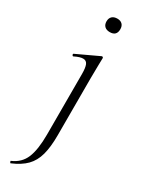

<svg xmlns="http://www.w3.org/2000/svg" viewBox="-229 -625 712 939"><g transform="rotate(30 127.5 -155.0)"><path d="M161 -388Q161 -381 160 -349.5Q159 -318 159 -271V48Q159 114 147 158.5Q135 203 106.5 232Q78 261 28 282Q26 283 23.5 277.5Q21 272 23 271Q73 250 92.5 203Q112 156 112 71V-270Q112 -306 105 -322.5Q98 -339 80 -339Q71 -339 59.5 -335.5Q48 -332 32 -324Q28 -323 25.5 -328.5Q23 -334 27 -336L151 -394Q153 -395 154 -395Q157 -395 159 -393Q161 -391 161 -388ZM127 -516Q108 -516 97.5 -526Q87 -536 87 -554Q87 -572 97.5 -582Q108 -592 127 -592Q145 -592 155 -582Q165 -572 165 -554Q165 -516 127 -516Z"/></g></svg>

Font: Cormorant Infant Light Light
Style: Regular
Weight: 300
Version: Version 4.001